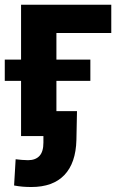

<svg xmlns="http://www.w3.org/2000/svg" viewBox="-26 -562 498 793"><path d="M433.6 -542.5V-425.8H207V0H61V-542.5ZM-6.3 -228V-315.9H347.2V-228ZM103.5 210.4Q84.5 210.4 67.4 209Q50.3 207.5 32.2 204.1L38.6 95.7Q49.8 97.2 64.2 98.4Q78.6 99.6 89.8 99.6Q120.6 99.6 137 82Q153.3 64.5 153.3 27.3V0H102.5V-103H292L289.6 16.1Q287.1 111.8 239.7 161.1Q192.4 210.4 103.5 210.4Z"/></svg>

Font: Inter 16pt
Style: Bold
Weight: 700
Version: Version 4.001;git-66647c0bb